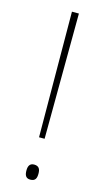

<svg xmlns="http://www.w3.org/2000/svg" viewBox="-114 -754 440 800"><g transform="rotate(15 106.0 -353.5)"><path d="M119 -173 122 -714H92L95 -173ZM80 -26C80 -7 85 7 105 7C127 7 132 -6 132 -26C132 -44 127 -58 105 -58C85 -58 80 -43 80 -26Z"/></g></svg>

Font: Noto Sans Armenian SemiCondensed Thin
Style: Regular
Weight: 100
Width: 4
Designer: Monotype Design Team
Foundry: Monotype Imaging Inc.
Version: Version 2.008